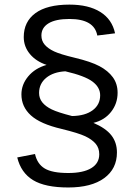

<svg xmlns="http://www.w3.org/2000/svg" viewBox="-20 -745 596 849"><path d="M287.1 -724.6Q371.6 -724.6 423.6 -692.1Q475.6 -659.7 488.8 -597.7L410.2 -587.9Q397 -661.1 287.1 -661.1Q226.1 -661.1 194.6 -641.8Q163.1 -622.6 163.1 -587.9Q163.1 -564.5 177.7 -547.4Q192.4 -530.3 219.5 -517.6Q246.6 -504.9 310.1 -489.7Q381.8 -472.7 419.9 -452.4Q458 -432.1 479 -403.3Q500 -374.5 500 -335Q500 -286.6 470.9 -250Q441.9 -213.4 393.1 -201.7Q447.8 -178.2 472.4 -146.7Q497.1 -115.2 497.1 -70.8Q497.1 1.5 440.7 42.7Q384.3 84 281.7 84Q179.7 84 126.2 51.5Q72.8 19 56.2 -48.8L134.8 -64Q144.5 -20 177.7 0Q210.9 20 281.7 20Q348.1 20 383.5 -1.5Q418.9 -22.9 418.9 -63Q418.9 -90.8 402.8 -109.6Q386.7 -128.4 356.7 -142.6Q326.7 -156.7 252.9 -174.8Q158.2 -196.8 116.5 -234.9Q74.7 -272.9 74.7 -327.6Q74.7 -371.1 104.7 -407.2Q134.8 -443.4 186 -458Q139.2 -473.6 112.1 -506.3Q85 -539.1 85 -581.1Q85 -648.9 136.5 -686.8Q188 -724.6 287.1 -724.6ZM422.9 -323.7Q422.9 -358.9 388.9 -384.3Q355 -409.7 269 -429.7Q215.8 -426.8 184.3 -400.9Q152.8 -375 152.8 -334Q152.8 -310.1 167.2 -292.2Q181.6 -274.4 208.7 -261.2Q235.8 -248 298.8 -231.9Q356.9 -232.9 389.9 -257.6Q422.9 -282.2 422.9 -323.7Z"/></svg>

Font: TypoPRO Liberation Sans
Style: Regular
Weight: 400
Designer: Steve Matteson
Foundry: Ascender Corporation
Version: Version 2.00.1